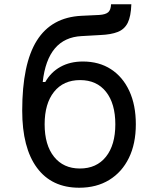

<svg xmlns="http://www.w3.org/2000/svg" viewBox="-20 -864 740 899"><path d="M351 15Q222 15 153 -78.5Q84 -172 84 -346Q84 -565 152.5 -674Q221 -783 361 -790L445 -794Q475 -796 487 -807Q499 -818 500 -844H595Q593 -787 578 -757Q563 -727 531.5 -714.5Q500 -702 450 -700L362 -695Q203 -687 180 -480H192Q218 -526 263 -551Q308 -576 368 -576Q444 -576 499.5 -540Q555 -504 585.5 -438Q616 -372 616 -282Q616 -191 583.5 -124.5Q551 -58 491.5 -21.5Q432 15 351 15ZM354 -75Q432 -75 476 -130Q520 -185 520 -282Q520 -379 476.5 -434Q433 -489 355 -489Q277 -489 233 -434Q189 -379 189 -282Q189 -185 233 -130Q277 -75 354 -75Z"/></svg>

Font: Martian Mono Light
Style: Regular
Weight: 300
Monospace: yes
Designer: Roman Shamin
Foundry: Evil Martians
Version: Version 1.000; ttfautohint (v1.8.4.7-5d5b)